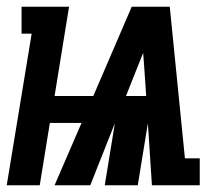

<svg xmlns="http://www.w3.org/2000/svg" viewBox="-41 -550 661 570"><path d="M-21 0 53 -450H23V-530H164L121 -265H236L350 -530H463L508 -80H552V0H410L398 -184L368 0H270L300 -184L227 0H121L201 -185H107L77 0ZM333 -265H393L387 -353Q386 -363 385.5 -373Q385 -383 384 -393Q380 -383 376 -373Q372 -363 368 -353Z"/></svg>

Font: Iosevka Slab Heavy Extended
Style: Italic
Weight: 900
Width: 7
Italic angle: -9°
Monospace: yes
Designer: Belleve Invis
Foundry: Belleve Invis
Version: Version 11.1.0; ttfautohint (v1.8.3)